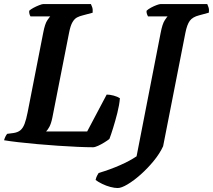

<svg xmlns="http://www.w3.org/2000/svg" viewBox="-31 -724 1047 944"><path d="M426.5 0Q395.5 0 350.2 -2Q305 -4 253.5 -7.5Q202 -11 151.2 -15.5Q100.5 -20 57.8 -25Q15 -30 -11 -34.5Q-8.5 -44 -4 -53Q0.5 -62 4.5 -66L35.5 -70Q56 -73 68.8 -83.2Q81.5 -93.5 89.8 -115Q98 -136.5 105 -172.5L181.5 -563Q190 -607.5 201.8 -624.5Q213.5 -641.5 216 -643.5H119Q116 -648 114 -655Q112 -662 112.5 -671Q119.5 -678 133.5 -685.5Q147.5 -693 161.8 -698.5Q176 -704 181.5 -704H416Q418.5 -699.5 422.2 -688.8Q426 -678 424.5 -661.5L376 -648.5Q361 -645 348.2 -638.5Q335.5 -632 325.5 -615.2Q315.5 -598.5 308.5 -562.5L226.5 -146Q220.5 -116.5 211.8 -100.5Q203 -84.5 195.5 -77.5H397.5L493.5 -259Q509 -259 527.8 -254Q546.5 -249 558.5 -241Q556 -208.5 546 -169Q536 -129.5 525.2 -95Q514.5 -60.5 507 -41Q498 -33.5 482.2 -23.8Q466.5 -14 451 -7Q435.5 0 426.5 0ZM547.5 200.5Q532 200.5 511.2 195Q490.5 189.5 471.2 180Q452 170.5 439 161Q441.5 149 446.2 140Q451 131 454 126.5Q511 109.5 559.2 88.2Q607.5 67 640.5 44.5L759 -563Q767.5 -607 778.8 -624Q790 -641 793 -643.5H696.5Q694 -647.5 691.5 -655Q689 -662.5 689.5 -671Q697.5 -679 711.5 -686.5Q725.5 -694 739 -699Q752.5 -704 758.5 -704H988Q990 -699 994 -688.5Q998 -678 995.5 -661.5L947.5 -648.5Q916 -640.5 902.2 -621.8Q888.5 -603 880.5 -562.5L771 -5Q754.5 31 724.8 67.2Q695 103.5 661 133.8Q627 164 596.5 182.2Q566 200.5 547.5 200.5Z"/></svg>

Font: Texturina Medium
Style: Italic
Weight: 500
Italic angle: -11°
Designer: Guillermo Torres Carreño
Foundry: Omnibus-Type
Version: Version 1.002